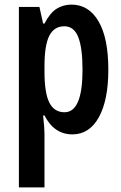

<svg xmlns="http://www.w3.org/2000/svg" viewBox="-20 -666 526 833"><path d="M290 -646Q365 -646 407.5 -573.5Q450 -501 450 -364Q450 -232 409 -157.5Q368 -83 294 -83Q215 -83 173 -165H167Q173 -110 173 -87V147H62V-636H151L167 -564H173Q197 -610 225.5 -628Q254 -646 290 -646ZM259 -552Q215 -552 194 -511Q173 -470 173 -379V-355Q173 -263 194 -221Q215 -179 260 -179Q338 -179 338 -363Q338 -458 319.5 -505Q301 -552 259 -552Z"/></svg>

Font: Noto Sans Kannada UI ExtraCondensed SemiBold
Style: Regular
Weight: 600
Width: 2
Designer: Jelle Bosma - Monotype Design Team
Foundry: Monotype Imaging Inc.
Version: Version 2.005; ttfautohint (v1.8.4.7-5d5b)